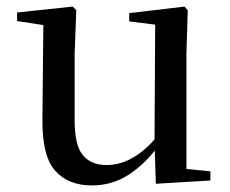

<svg xmlns="http://www.w3.org/2000/svg" viewBox="-20 -549 700 584"><path d="M259 15Q188 15 148 -29.5Q108 -74 109 -186L112 -488L136 -469L32 -485V-511L201 -529L212 -518L207 -383V-183Q207 -107 232 -77Q257 -47 304 -47Q349 -47 391 -73.5Q433 -100 466 -145L492 -103H460Q422 -51 372 -18Q322 15 259 15ZM454 10 450 -113V-114L452 -474L373 -484V-509L541 -529L551 -518L547 -383V-35L620 -28V0Z"/></svg>

Font: Noto Serif JP ExtraLight Medium
Style: Regular
Weight: 500
Version: Version 2.003-H1;hotconv 1.1.1;makeotfexe 2.6.0